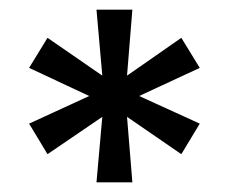

<svg xmlns="http://www.w3.org/2000/svg" viewBox="-20 -707 471 396"><path d="M179 -331 191 -466 78 -389 40 -452 164 -509 40 -567 78 -629 191 -551 179 -687H253L242 -551L354 -629L392 -567L267 -509L392 -452L354 -389L242 -466L253 -331Z"/></svg>

Font: Archivo Expanded Medium
Style: Regular
Weight: 500
Width: 7
Designer: Hector Gatti
Foundry: Omnibus-Type
Version: Version 2.001